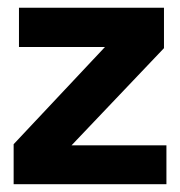

<svg xmlns="http://www.w3.org/2000/svg" viewBox="-20 -474 463 494"><path d="M408.2 0H15.1V-103L250 -353H28.8V-454.1H401.9V-350.1L164.1 -100.1H408.2Z"/></svg>

Font: Tajawal
Style: Bold
Weight: 700
Designer: Boutros Fonts
Foundry: Created by Boutros International 2017
Version: Version 1.700